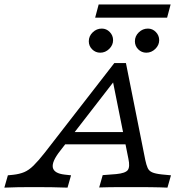

<svg xmlns="http://www.w3.org/2000/svg" viewBox="-78 -860 830 880"><path d="M197.6 -168.5Q158.9 -119.4 164.1 -92.3Q169.4 -65.3 218.5 -59.7L247.6 -56.5L231.5 0Q195.2 -1.6 155.6 -2Q116.1 -2.4 75.8 -2.4Q41.1 -2.4 6.5 -2Q-28.2 -1.6 -58.1 0L-41.9 -56.5L-17.7 -58.9Q11.3 -62.1 32.7 -71Q54 -79.8 75.8 -101.2Q97.6 -122.6 127.4 -160.5L446 -571H499.2L587.9 -126.6Q592.7 -104 598.8 -90.3Q604.8 -76.6 619.4 -70.2Q633.9 -63.7 663.7 -60.5L705.6 -56.5L689.5 0Q678.2 -0.8 658.5 -1.2Q638.7 -1.6 616.9 -2Q595.2 -2.4 575.8 -2.4H572.6Q550.8 -2.4 525.8 -2.4Q500.8 -2.4 475 -2.4Q449.2 -2.4 424.2 -2Q399.2 -1.6 376.6 -0.8L392.7 -57.3L454.8 -62.1Q496.8 -66.1 507.7 -80.6Q518.5 -95.2 510.5 -132.3L436.3 -502.4L460.5 -508.1ZM200 -198.4 242.7 -254.8H509.7L516.9 -198.4ZM381.5 -618.5Q359.7 -618.5 344.4 -633.9Q329 -649.2 329 -671Q329 -694.4 346.8 -711.7Q364.5 -729 388.7 -729Q409.7 -729 425 -713.3Q440.3 -697.6 440.3 -675.8Q440.3 -653.2 422.6 -635.9Q404.8 -618.5 381.5 -618.5ZM592.7 -618.5Q571 -618.5 555.6 -633.9Q540.3 -649.2 540.3 -671Q540.3 -694.4 558.1 -711.7Q575.8 -729 600 -729Q621 -729 636.3 -713.3Q651.6 -697.6 651.6 -675.8Q651.6 -653.2 633.9 -635.9Q616.1 -618.5 592.7 -618.5ZM358.1 -779 374.2 -839.5H704L687.9 -779Z"/></svg>

Font: Playfair 5pt SemiExpanded Light
Style: Italic
Weight: 300
Width: 6
Italic angle: -15.6°
Designer: Claus Eggers Sørensen
Foundry: Claus Eggers Sørensen
Version: Version 2.203